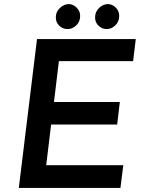

<svg xmlns="http://www.w3.org/2000/svg" viewBox="-20 -919 699 939"><path d="M644 -728 631 -620H268L244 -420H566L553 -310H230L206 -111H583L569 0H72L161 -728ZM320 -899Q340 -897 356 -880.5Q372 -864 372 -841Q372 -812 351.5 -793.5Q331 -775 307 -777Q285 -778 269 -794Q253 -810 253 -834Q253 -862 274 -881Q295 -900 320 -899ZM511 -899Q532 -897 547.5 -880.5Q563 -864 563 -841Q563 -812 542.5 -793.5Q522 -775 498 -777Q477 -778 461 -794Q445 -810 445 -834Q445 -862 465.5 -881Q486 -900 511 -899Z"/></svg>

Font: Josefin Sans SemiBold
Style: Italic
Weight: 600
Italic angle: -7°
Designer: Santiago Orozco
Foundry: Typemade
Version: Version 2.000